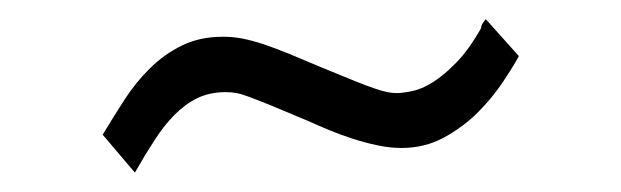

<svg xmlns="http://www.w3.org/2000/svg" viewBox="-20 -407 640 198"><path d="M515.1 -349.1Q509.3 -338.4 498.5 -322.3Q487.8 -306.2 472.7 -291Q457.5 -275.9 437.7 -265.1Q418 -254.4 394 -254.4Q382.3 -254.4 369.4 -257.1Q356.4 -259.8 343.8 -263.9Q331.1 -268.1 319.3 -272.9Q307.6 -277.8 297.9 -282.2Q274.4 -292 260.3 -297.9Q246.1 -303.7 237.5 -306.9Q229 -310.1 223.9 -311Q218.8 -312 212.9 -312Q196.3 -312 183.3 -305.7Q170.4 -299.3 159.7 -288.3Q148.9 -277.3 139.2 -262.2Q129.4 -247.1 119.1 -229L85.9 -268.1Q96.7 -286.1 108.4 -304.2Q120.1 -322.3 134.8 -336.7Q149.4 -351.1 167.7 -360.1Q186 -369.1 210 -369.1Q220.2 -369.1 230.2 -367.2Q240.2 -365.2 252 -361.3Q263.7 -357.4 278.6 -351.3Q293.5 -345.2 313 -336.9Q333 -328.6 345.7 -323.5Q358.4 -318.4 366.5 -315.7Q374.5 -313 379.4 -312Q384.3 -311 388.7 -311Q395 -311 404.8 -313Q414.6 -314.9 426 -322Q437.5 -329.1 450.4 -342.3Q463.4 -355.5 476.1 -377.9Q476.1 -380.4 478 -383.3Q480 -386.2 481 -387.2Z"/></svg>

Font: Ethiopic Sadiss
Style: Regular
Weight: 400
Designer: abass alamnehe
Foundry: Senamirmir Project
Version: Version 5.100